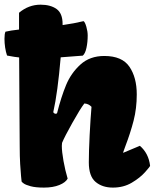

<svg xmlns="http://www.w3.org/2000/svg" viewBox="-20 -808 675 837"><path d="M64.5 -384.3Q64.5 -442.4 63.5 -557.6Q43 -559.6 21 -564L10.7 -565.9Q5.4 -581.1 2.4 -600.8Q-0.5 -620.6 -0.5 -638.7Q-0.5 -661.1 3.9 -669.9Q26.4 -675.3 63 -679.2V-752.4Q105 -787.6 156.7 -787.6Q200.2 -787.6 226.6 -768.8Q252.9 -750 252.9 -703.1V-698.7Q305.2 -706.1 344.2 -715.8Q350.6 -711.9 356.4 -691.4Q362.3 -670.9 362.3 -653.3Q362.3 -624 356.9 -599.4Q351.6 -574.7 340.8 -565.4L328.1 -564.5L244.6 -558.1Q231.4 -403.8 212.4 -319.8Q212.4 -316.9 215.8 -314.5Q219.2 -312 223.1 -312Q227.5 -312 229 -315.4Q246.6 -385.3 268.1 -437.3Q289.6 -489.3 330.6 -526.6Q371.6 -564 434.6 -564Q512.2 -564 544.2 -517.1Q576.2 -470.2 576.2 -396.5Q576.2 -335.4 562.3 -281.5Q548.3 -227.5 526.4 -170.4Q519.5 -152.3 516.6 -143.1L517.6 -142.1L589.8 -172.4Q627.9 -139.6 634.3 -85.4Q634.3 -82 612.3 -57.4Q590.3 -32.7 554.4 -11.5Q518.6 9.8 472.2 9.8Q425.8 9.8 396.5 -15.1Q367.2 -40 367.2 -100.1Q367.2 -147 370.8 -219Q374.5 -291 378.9 -342.3Q366.2 -356 347.7 -356.9Q329.6 -333.5 295.7 -272.9Q261.7 -212.4 250.5 -185.1Q249.5 -178.2 249.5 -171.9Q249.5 -147.5 256.8 -106.2Q264.2 -64.9 274.9 -29.3Q266.1 -12.7 238.8 -1.5Q211.4 9.8 171.4 9.8Q135.3 9.8 113.5 3.9Q91.8 -2 83 -8.5Q74.2 -15.1 74.2 -16.6Q73.7 -21 71.8 -39.8Q69.8 -58.6 67.9 -92.5Q65.9 -126.5 65.9 -169.9Q65.9 -239.3 64.5 -384.3Z"/></svg>

Font: Kavoon
Style: Regular
Weight: 400
Designer: Viktoriya Grabowska
Foundry: Viktoriya Grabowska
Version: Version 1.004; ttfautohint (v1.4.1)